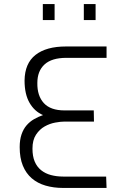

<svg xmlns="http://www.w3.org/2000/svg" viewBox="-20 -926 607 946"><path d="M191 -906H249V-827H191ZM393 -906H451V-827H393ZM505 0H291Q244 0 204.5 -11.5Q165 -23 136.5 -47.5Q108 -72 92.5 -110Q77 -148 77 -201Q77 -237 86 -263.5Q95 -290 111 -308.5Q127 -327 148 -339Q169 -351 192 -359Q150 -377 125.5 -419.5Q101 -462 101 -529Q102 -614 155 -655.5Q208 -697 305 -697H505V-641H307Q235 -641 199.5 -608.5Q164 -576 164 -517Q163 -454 196 -418Q229 -382 298 -382H442L443 -327H298Q279 -327 252 -322Q225 -317 200 -303Q175 -289 157.5 -262.5Q140 -236 140 -194Q140 -156 151 -130Q162 -104 182.5 -87.5Q203 -71 231 -63.5Q259 -56 292 -56H503Z"/></svg>

Font: Panefresco 250wt
Style: Regular
Weight: 300
Version: Version 1.000